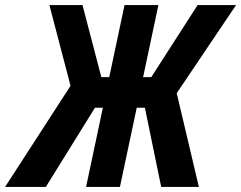

<svg xmlns="http://www.w3.org/2000/svg" viewBox="-78 -734 947 754"><path d="M-58 0 199 -397 116 -714H246L320 -431H351L411 -714H544L484 -431H516L698 -714H849L616 -368L703 0H555L491 -311H459L393 0H260L326 -311H295L102 0Z"/></svg>

Font: Noto Sans Condensed
Style: Bold Italic
Weight: 700
Width: 3
Italic angle: -12°
Designer: Monotype Design Team
Foundry: Monotype Imaging Inc.
Version: Version 2.013; ttfautohint (v1.8.4.7-5d5b)